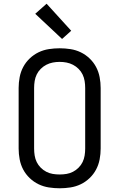

<svg xmlns="http://www.w3.org/2000/svg" viewBox="-20 -1002 640 1030"><path d="M300 8Q271 8 242 3.5Q213 -1 187 -13.5Q161 -26 139.5 -46.5Q118 -67 104.5 -92.5Q91 -118 85.5 -147Q80 -176 80 -205V-530Q80 -559 85.5 -588Q91 -617 104.5 -642.5Q118 -668 139.5 -688.5Q161 -709 187 -721.5Q213 -734 242 -738.5Q271 -743 300 -743Q329 -743 358 -738.5Q387 -734 413 -721.5Q439 -709 460.5 -688.5Q482 -668 495.5 -642.5Q509 -617 514.5 -588Q520 -559 520 -530V-205Q520 -176 514.5 -147Q509 -118 495.5 -92.5Q482 -67 460.5 -46.5Q439 -26 413 -13.5Q387 -1 358 3.5Q329 8 300 8ZM300 -66Q319 -66 337 -69Q355 -72 371.5 -80.5Q388 -89 401.5 -102.5Q415 -116 423 -132.5Q431 -149 434 -167.5Q437 -186 437 -205V-530Q437 -549 434 -567.5Q431 -586 423 -602.5Q415 -619 401.5 -632.5Q388 -646 371.5 -654.5Q355 -663 337 -666.5Q319 -670 300 -670Q281 -670 263 -666.5Q245 -663 228.5 -654.5Q212 -646 198.5 -632.5Q185 -619 177 -602.5Q169 -586 166 -567.5Q163 -549 163 -530V-205Q163 -186 166 -167.5Q169 -149 177 -132.5Q185 -116 198.5 -102.5Q212 -89 228.5 -80.5Q245 -72 263 -69Q281 -66 300 -66ZM313 -793 169 -928 230 -982 362 -837Z"/></svg>

Font: Iosevka Aile
Style: Regular
Weight: 400
Designer: Belleve Invis
Foundry: Belleve Invis
Version: Version 28.0.1; ttfautohint (v1.8.4)